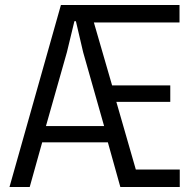

<svg xmlns="http://www.w3.org/2000/svg" viewBox="-20 -749 764 769"><path d="M18 0 224 -729H699V-659H356L429 -407H662V-341H446L524 -70H700V0H462L412 -179H149L99 0ZM164 -244H397L313 -540L284 -664H278L248 -540Z"/></svg>

Font: Mona Sans SemiCondensed
Style: Regular
Weight: 400
Width: 4
Designer: Deni Anggara
Foundry: GitHub
Version: Version 2.000